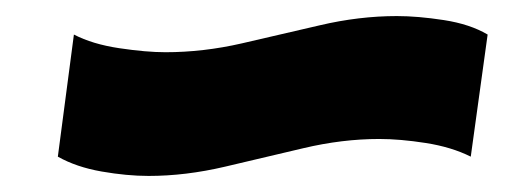

<svg xmlns="http://www.w3.org/2000/svg" viewBox="-20 -469 655 239"><path d="M165 -250Q138 -250 106.5 -255.5Q75 -261 52 -274L72 -426Q95 -414 128.5 -409Q162 -404 186 -404Q233 -404 281 -415Q329 -426 378 -437.5Q427 -449 474 -449Q500 -449 532.5 -444Q565 -439 587 -426L566 -274Q542 -286 510 -291Q478 -296 452 -296Q406 -296 357.5 -284.5Q309 -273 260 -261.5Q211 -250 165 -250Z"/></svg>

Font: Pathway Extreme 28pt Black
Style: Italic
Weight: 900
Italic angle: -8°
Designer: Eduardo Rodriguez Tunni
Foundry: Eduardo Rodriguez Tunni
Version: Version 1.001;gftools[0.9.26]